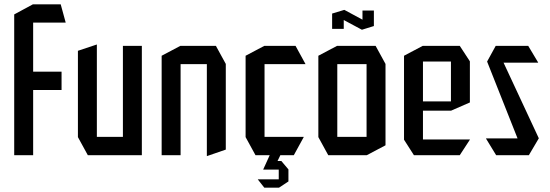

<svg xmlns="http://www.w3.org/2000/svg" viewBox="-20 -721 2554 892"><path d="M134 -303 47 -388H266V-303ZM46 0V-388H47L134 -303V0ZM46 -388V-654L133 -701H134V-388ZM134 -616V-701H262L285 -617V-616Z M551 0V-508H639V0H552ZM388 0 342 -84V-85H551V0ZM342 -85V-485L429 -514H430V-85Z M731 0V-462L818 -508H819V0ZM941 4V-423H1029V-26L942 4ZM819 -423V-508H983L1029 -424V-423Z M1167 0 1121 -84V-85H1391V-84L1345 0ZM1121 -85V-462L1208 -508H1209V-85ZM1209 -423V-508H1353L1399 -424V-423ZM1250 67 1260 27H1287L1320 66V67ZM1203 67V66L1233 0H1282V1L1250 67ZM1208 151 1178 113V112H1275V151ZM1275 151V67H1320V122L1276 151Z M1547 -423V-508H1725L1771 -424V-423ZM1505 0 1459 -84V-85H1683V0ZM1459 -85V-462L1546 -508H1547V-85ZM1683 0V-423H1771V-46L1684 0ZM1523 -587V-657L1577 -652V-587ZM1664 -604V-672H1717V-601ZM1661 -583 1523 -657V-658L1579 -675H1580L1717 -601V-600L1662 -583Z M1903 0 1857 -72V-73H2163V-72L2116 0ZM1857 -73V-462L1944 -508H1945V-73ZM1945 -207V-250H2075V-207ZM1945 -435V-508H2116L2163 -436V-435ZM2075 -207V-435H2163V-245L2076 -207Z M2292 -430 2283 -508H2434L2480 -431V-430ZM2392 -59 2243 -435 2283 -508 2483 -79V-78ZM2285 0 2238 -77V-78H2483L2437 0Z"/></svg>

Font: Foldit
Style: Regular
Weight: 400
Version: Version 1.003